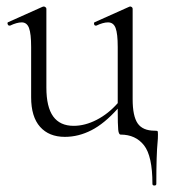

<svg xmlns="http://www.w3.org/2000/svg" viewBox="-20 -415 520 592"><path d="M467 0Q467 13 466 22Q462 62 462 152Q462 157 456 157Q450 157 450 152Q450 66 424 33Q398 0 352 0Q346 0 344.5 -15Q343 -30 343 -75V-80Q302 -34 262 -13.5Q222 7 180 7Q131 7 103.5 -24Q76 -55 76 -115V-270Q76 -311 69.5 -328.5Q63 -346 47 -346Q32 -346 11 -336H9Q5 -336 3.5 -341Q2 -346 6 -347L111 -394L115 -395Q117 -395 120 -393Q123 -391 123 -388V-145Q123 -85 144 -56Q165 -27 207 -27Q242 -27 278 -45.5Q314 -64 343 -97V-270Q343 -311 336.5 -328.5Q330 -346 313 -346Q298 -346 277 -336H275Q271 -336 270 -341Q269 -346 273 -347L378 -394L381 -395Q384 -395 386.5 -393Q389 -391 389 -388V-109Q389 -57 404.5 -34.5Q420 -12 457 -12Q465 -12 466 -10.5Q467 -9 467 0Z"/></svg>

Font: Cormorant Infant Light
Style: Regular
Weight: 300
Designer: Christian Thalmann (Catharsis Fonts)
Version: Version 3.000